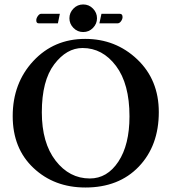

<svg xmlns="http://www.w3.org/2000/svg" viewBox="-20 -833 770 863"><path d="M436 -771H518.1Q531.2 -771 530.8 -755.9Q530.8 -747.1 523.9 -737.5Q517.1 -728 507.8 -728H426.8ZM240.2 -728H154.8Q142.6 -728 143.1 -742.2Q143.1 -751 150.1 -761Q157.2 -771 165 -771H249ZM310.1 -707.5Q292 -726.1 292 -751Q292 -775.9 310.1 -794.4Q328.1 -813 354 -813Q379.9 -813 397.9 -794.4Q416 -775.9 416 -751Q416 -726.1 397.9 -707.5Q379.9 -689 354 -689Q328.1 -689 310.1 -707.5ZM351.1 -617.2Q279.3 -617.2 223.6 -543.7Q168 -470.2 168 -328.1Q168 -190.9 230 -110.8Q292 -30.8 383.8 -30.8Q461.9 -30.8 512 -106.4Q562 -182.1 562 -310.1Q562 -456.1 501.5 -536.6Q440.9 -617.2 351.1 -617.2ZM693.8 -329.1Q693.8 -178.2 604 -84.2Q514.2 9.8 363.8 9.8Q223.6 9.8 130.4 -78.1Q37.1 -166 37.1 -311Q37.1 -459 129.6 -558.6Q222.2 -658.2 362.8 -658.2Q500 -658.2 596.9 -566.2Q693.8 -474.1 693.8 -329.1Z"/></svg>

Font: Linux Libertine
Style: Semibold
Weight: 600
Designer: Philipp H. Poll
Foundry: Philipp H. Poll
Version: Version 5.1.2 ; ttfautohint (v0.9)